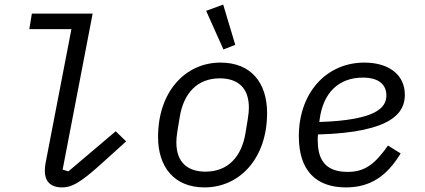

<svg xmlns="http://www.w3.org/2000/svg" viewBox="-20 -799 1840 831"><path d="M248.9 12.1C289.1 12.1 324.9 -5 421.9 -93L525.9 -187.1L480.8 -230.8L275.9 -57.2L251.1 -65L381 -740.1H117.9L106.9 -672.9H289.1L176.8 -90.9C175.1 -82 174 -67.8 174 -58.9C174 -18.1 195 12.1 248.9 12.1Z M865.1 12.1C1017 12.1 1136 -112.9 1136 -310C1136 -438.9 1068.2 -528.1 934.3 -528.1C783 -528.1 664.1 -403.1 664.1 -206C664.1 -77.1 733.3 12.1 865.1 12.1ZM743.3 -182.9C743.3 -195 744.3 -209.9 748.2 -234L758.2 -294C775.2 -396 834.2 -459.9 931.1 -459.9C1008.2 -459.9 1057.2 -420.1 1057.2 -333.1C1057.2 -321 1056.1 -306.1 1052.2 -282L1042.3 -221.9C1025.2 -120 966.3 -56.1 869.3 -56.1C792.3 -56.1 743.3 -95.9 743.3 -182.9ZM872.2 -752.1 947.1 -584.9 998.2 -605.1 946 -779.1Z M1477.3 12.1C1586.3 12.1 1656.2 -40.1 1714.1 -134.9L1659.4 -169C1601.2 -87 1558.2 -55 1484.4 -55C1376.4 -55 1355.1 -122.2 1355.1 -193.9C1355.1 -196 1355.1 -207 1356.2 -217C1685.4 -225.9 1732.2 -316.1 1732.2 -388.8C1732.2 -479 1658.4 -528.1 1557.2 -528.1C1391.3 -528.1 1273.4 -396 1273.4 -209.2C1273.4 -61.1 1347.3 12.1 1477.3 12.1ZM1362.2 -271 1363.3 -280.9C1378.2 -398.1 1446.4 -463.1 1550.4 -463.1C1625.4 -463.1 1652.3 -427.9 1652.3 -386C1652.3 -335.9 1614.3 -279.1 1362.2 -271Z"/></svg>

Font: Margiela Mono Italic Italic
Style: Regular
Weight: 400
Designer: Mike Abbink, Paul van der Laan, Pieter van Rosmalen
Foundry: Bold Monday
Version: Version 2.003 2021